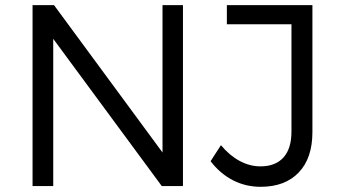

<svg xmlns="http://www.w3.org/2000/svg" viewBox="-20 -720 1318 743"><path d="M106 0ZM608.9 -700.2H688V0H606L186 -569.8V0H106V-700.2H189L608.9 -129.9ZM988.8 2.9Q930.7 2.9 881.3 -22.5Q832 -47.9 794.9 -96.2L835 -158.2Q868.2 -118.2 907.5 -97.2Q946.8 -76.2 987.8 -76.2Q1045.9 -76.2 1076.9 -110.6Q1107.9 -145 1107.9 -210.9V-626H857.9V-700.2H1189V-209Q1189 -107.9 1136 -52.5Q1083 2.9 988.8 2.9Z"/></svg>

Font: Argentum Sans Light
Style: Regular
Weight: 300
Designer: Julieta Ulanovsky (Modified by Cristiano Sobral)
Foundry: Julieta Ulanovsky
Version: Version 1.000; ttfautohint (v1.5.65-e2d9)